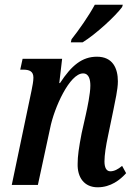

<svg xmlns="http://www.w3.org/2000/svg" viewBox="-20 -786 573 816"><path d="M281 -606H331C388 -641 471 -718 499 -756L502 -766H383C357 -718 315 -658 284 -619ZM395 10C451 10 491 -22 516 -50L499 -81C481 -66 465 -58 449 -58C432 -58 424 -74 424 -100C424 -127 430 -166 439 -208L462 -319C469 -356 481 -405 481 -440C481 -496 459 -545 392 -545C329 -545 284 -508 235 -433H232L244 -536H76L66 -490H78C105 -490 122 -483 122 -456C122 -441 118 -421 114 -401L30 0H141L193 -241C210 -328 276 -474 333 -474C359 -474 364 -446 364 -422C364 -388 351 -327 345 -300L327 -220C315 -158 310 -122 310 -91C308 -32 338 10 395 10Z"/></svg>

Font: Noto Serif Condensed Semi
Style: Italic
Weight: 600
Width: 3
Italic angle: -12°
Designer: Monotype Design Team
Foundry: Monotype Imaging Inc.
Version: Version 1.901